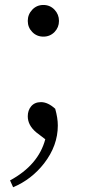

<svg xmlns="http://www.w3.org/2000/svg" viewBox="-20 -540 358 793"><path d="M34.2 233.4 21.5 205.1Q138.7 141.6 167 35.2L129.9 6.8Q94.7 -22.5 94.7 -59.6Q94.7 -84 108.4 -100.6Q123 -118.2 149.4 -118.2Q177.7 -118.2 208 -90.8Q218.8 -52.7 218.8 -21.5Q218.8 61.5 162.1 134.8Q110.4 201.2 34.2 233.4ZM159.2 -519.5Q186.5 -519.5 205.1 -500Q223.6 -480.5 223.6 -453.6Q223.6 -426.8 205.1 -407.7Q186.5 -388.7 159.2 -388.7Q131.8 -388.7 113.3 -407.7Q94.7 -426.8 94.7 -453.6Q94.7 -480.5 113.3 -500Q131.8 -519.5 159.2 -519.5Z"/></svg>

Font: Bpmf GenYo Min R
Style: R
Weight: 400
Foundry: But Ko
Version: Version 1.320